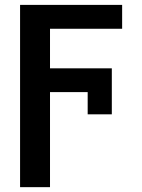

<svg xmlns="http://www.w3.org/2000/svg" viewBox="-20 -566 583 789"><path d="M185.5 -545.9V203.1H62.5V-545.9ZM439.5 -285.2V-187.5H153.3V-285.2ZM481.9 -545.9V-447.8H153.3V-545.9ZM439.5 -96.2H340.3V-285.2H439.5Z"/></svg>

Font: Inter Cardless Tabular Medium
Style: Regular
Weight: 500
Designer: Rasmus Andersson
Foundry: rsms
Version: Version 4.000;git-4fc901f